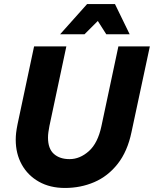

<svg xmlns="http://www.w3.org/2000/svg" viewBox="-20 -920 763 952"><path d="M58 -227Q58 -244 60 -261.5Q62 -279 67 -304L149 -690H309L225 -295Q222 -279 220 -265Q218 -251 218 -238Q218 -183 247 -157Q276 -131 325 -131Q376 -131 420.5 -170.5Q465 -210 483 -295L567 -690H723L632 -265Q612 -169 563.5 -107.5Q515 -46 447.5 -17Q380 12 302 12Q228 12 173 -19Q118 -50 88 -104Q58 -158 58 -227ZM278 -750 412 -900H550L623 -750H507L465 -816L399 -750Z"/></svg>

Font: Radio Canada
Style: Bold Italic
Weight: 700
Italic angle: -12°
Designer: Charles Daoud, Etienne Aubert Bonn, Alexandre Saumier Demers, Jacques Le Bailly
Foundry: Radio-Canada
Version: Version 2.104; ttfautohint (v1.8.4.7-5d5b);gftools[0.9.28.de